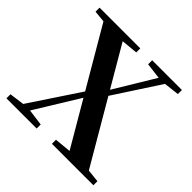

<svg xmlns="http://www.w3.org/2000/svg" viewBox="-184 -917 1094 1094"><g transform="rotate(45 363.0 -370.5)"><path d="M11.9 0V-32.6L121.8 -47.3H145.6L255.2 -32.6V0ZM72.4 0 334.3 -394.5 362.2 -374.4H356.5L340 -345.4L127.8 0ZM378.4 0V-32.6L530.5 -47.3H572L712.4 -32.6V0ZM391.7 -388.5 362.2 -405.4H367.6L383.4 -432.9L569.5 -740.5H621ZM503 0 69.5 -740.5H225.5L658.9 0ZM21.7 -707.9V-740.5H349.9V-707.9L206.2 -694.2H161.9ZM445.7 -707.9V-740.5H685.3V-707.9L576 -694.9H551.7Z"/></g></svg>

Font: Noto Serif HK ExtraLight
Style: Regular
Weight: 200
Designer: Ryoko NISHIZUKA 西塚涼子 (kana & ideographs); Frank Grießhammer (Latin, Greek & Cyrillic); Wenlong ZHANG 张文龙 (bopomofo); San
Foundry: Adobe
Version: Version 2.002-H1;hotconv 1.1.0;makeotfexe 2.6.0